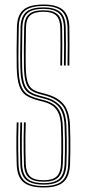

<svg xmlns="http://www.w3.org/2000/svg" viewBox="-20 -825 382 850"><path d="M174 5Q111 5 83.2 -19Q55.5 -43 54 -98Q53 -134.2 52.6 -162.4Q52.2 -190.5 52.6 -218.6Q53 -246.8 54 -283H62Q61 -246.2 60.6 -217.6Q60.2 -189 60.6 -161.1Q61 -133.2 62 -98.2Q63.5 -47.5 88.8 -24.5Q114 -1.5 174 -1.5Q229.8 -1.5 254.9 -23.9Q280 -46.2 282 -98.2Q283.2 -126 283.5 -154.6Q283.8 -183.2 283.4 -211.4Q283 -239.5 282 -265.8Q279.8 -333.5 253 -361.8Q226.2 -390 180 -402.2L153 -409.5Q129 -416 114.6 -427.5Q100.2 -439 93.6 -462.8Q87 -486.5 86 -529.5Q85.2 -567.5 85.6 -605.6Q86 -643.8 87 -702.5Q87.5 -743.8 107.5 -761.6Q127.5 -779.5 173 -779.5Q214.5 -779.5 234.2 -762Q254 -744.5 255 -701.2Q255.8 -670.8 255.8 -627.5Q255.8 -584.2 255 -535H247Q247.8 -579.2 247.8 -625.1Q247.8 -671 247 -701Q246 -740.2 228.5 -756.6Q211 -773 173 -773Q131.5 -773 113.5 -756.6Q95.5 -740.2 95 -702.5Q94.2 -655.8 93.8 -612Q93.2 -568.2 94 -529.8Q94.8 -489 100.9 -466.5Q107 -444 120.1 -433.2Q133.2 -422.5 155 -416.5L182 -409.2Q236.5 -394.8 262.1 -363Q287.8 -331.2 290 -266Q291 -239.5 291.4 -210.4Q291.8 -181.2 291.4 -152.4Q291 -123.5 290 -98Q287.8 -43 260.8 -19Q233.8 5 174 5ZM174 -7.8Q119.5 -7.8 95.4 -28.9Q71.2 -50 70 -98.5Q69.2 -130 68.8 -156.6Q68.2 -183.2 68.6 -212.9Q69 -242.5 70 -283H78Q77 -246 76.6 -217.4Q76.2 -188.8 76.6 -161Q77 -133.2 78 -98.8Q79.2 -54.2 101 -34.2Q122.8 -14.2 174 -14.2Q221.8 -14.2 243 -34Q264.2 -53.8 266 -99Q267 -121.5 267.4 -148.1Q267.8 -174.8 267.5 -204.4Q267.2 -234 266 -265.2Q264.8 -303.5 254.8 -327.8Q244.8 -352 225.4 -366.2Q206 -380.5 176.2 -388.2L149 -395.5Q121.5 -402.8 104.5 -415.2Q87.5 -427.8 79.2 -454.1Q71 -480.5 70 -529.2Q69.5 -554.8 69.5 -579.6Q69.5 -604.5 70 -634Q70.5 -663.5 71 -702.8Q71.8 -749.8 94.8 -771Q117.8 -792.2 173 -792.2Q222.2 -792.2 246.1 -772Q270 -751.8 271 -701.5Q271.8 -671.2 271.8 -627.8Q271.8 -584.2 271 -535H263Q263.8 -579 263.8 -625.5Q263.8 -672 263 -701.5Q262 -749.2 239.5 -767.5Q217 -785.8 173 -785.8Q122.2 -785.8 101 -766.1Q79.8 -746.5 79 -702.8Q78.2 -656 77.8 -611.9Q77.2 -567.8 78 -529.5Q79 -482.8 86.6 -457.8Q94.2 -432.8 110 -421Q125.8 -409.2 151 -402.5L178.2 -395.2Q222.2 -383.8 247 -356.6Q271.8 -329.5 274 -265.5Q275 -235 275.4 -206.2Q275.8 -177.5 275.4 -150.6Q275 -123.8 274 -98.8Q272.2 -50.2 249 -29Q225.8 -7.8 174 -7.8ZM174 -20.5Q128 -20.5 107.6 -38.8Q87.2 -57 86 -98.8Q85.2 -130.2 84.8 -156.6Q84.2 -183 84.6 -212.6Q85 -242.2 86 -283H94Q93 -246 92.6 -217.6Q92.2 -189.2 92.6 -161.5Q93 -133.8 94 -99Q95.2 -62 112.9 -44.5Q130.5 -27 174 -27Q213 -27 230.8 -43.9Q248.5 -60.8 250 -99.2Q251.2 -127.2 251.5 -155.2Q251.8 -183.2 251.4 -210.9Q251 -238.5 250 -264.8Q249 -299.2 240.2 -321Q231.5 -342.8 214.8 -355.4Q198 -368 172.5 -374.5L145 -381.8Q114.8 -389.8 95 -403Q75.2 -416.2 65.2 -445.1Q55.2 -474 54 -529Q53.2 -567.5 53.6 -605.5Q54 -643.5 55 -703Q55.8 -757.5 83.1 -781.2Q110.5 -805 173 -805Q230.2 -805 258 -782Q285.8 -759 287 -702Q287.5 -672.2 287.6 -627.9Q287.8 -583.5 287 -535H279Q279.8 -578.8 279.8 -625.8Q279.8 -672.8 279 -701.8Q277.8 -754.8 252.5 -776.6Q227.2 -798.5 173 -798.5Q114.8 -798.5 89.2 -776.4Q63.8 -754.2 63 -703Q62.2 -656.2 61.8 -611.9Q61.2 -567.5 62 -529.2Q63 -477 72.2 -449.2Q81.5 -421.5 100 -408.9Q118.5 -396.2 147 -388.8L174.5 -381.5Q202.8 -374.2 220.8 -360.5Q238.8 -346.8 247.8 -323.8Q256.8 -300.8 258 -265Q259 -235 259.4 -206.2Q259.8 -177.5 259.4 -150.6Q259 -123.8 258 -99Q256.2 -57 236.8 -38.8Q217.2 -20.5 174 -20.5Z"/></svg>

Font: Big Shoulders Inline Text SC Thin
Style: Regular
Weight: 100
Designer: Patric King
Foundry: XO Type Co
Version: Version 2.002